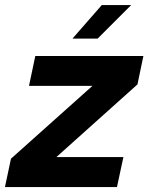

<svg xmlns="http://www.w3.org/2000/svg" viewBox="-46 -758 601 778"><path d="M454 -121.5 428 0H-26L-1.5 -115L328.5 -410H71.5L97 -531H535L511 -416L182.5 -121.5ZM247.5 -601.5 366.5 -737.5H485.5L349.5 -601.5Z"/></svg>

Font: Epilogue
Style: Bold Italic
Weight: 700
Italic angle: -12°
Designer: Tyler Finck
Foundry: Etcetera Type Co
Version: Version 2.111; ttfautohint (v1.8.3)